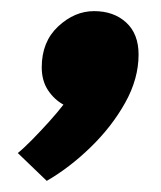

<svg xmlns="http://www.w3.org/2000/svg" viewBox="-20 -184 290 345"><path d="M64 141 12 91Q22 83 37.8 67Q53.5 51 69 33.8Q84.5 16.5 94 4Q77.5 -5 66.2 -22Q55 -39 55 -63Q55 -109 84.5 -136.5Q114 -164 149 -164Q184.5 -164 206.8 -143.5Q229 -123 229 -86Q229 -42.5 205 0.5Q181 43.5 143.2 80.2Q105.5 117 64 141Z"/></svg>

Font: Overpass Black
Style: Italic
Weight: 900
Italic angle: -10°
Designer: Delve Withrington, Dave Bailey, Thomas Jockin
Foundry: Delve Fonts LLC
Version: Version 4.000